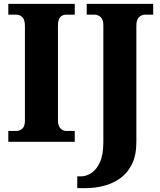

<svg xmlns="http://www.w3.org/2000/svg" viewBox="-20 -734 830 994"><path d="M23 0V-56H66Q82 -56 95.5 -68Q109 -80 109 -109V-600Q109 -632 95.5 -645Q82 -658 66 -658H23V-714H367V-658H323Q303 -658 291.5 -645Q280 -632 280 -600V-111Q280 -83 293 -69.5Q306 -56 323 -56H367V0ZM380 240V179H400Q426 179 452.5 162Q479 145 497 106.5Q515 68 515 2V-603Q515 -633 501 -645.5Q487 -658 472 -658H429V-714H773V-658H730Q714 -658 700 -645.5Q686 -633 686 -601V1Q686 69 663.5 115Q641 161 603 188.5Q565 216 518 228Q471 240 422 240Z"/></svg>

Font: Noto Serif SemiCondensed ExtraBold
Style: Regular
Weight: 800
Width: 4
Designer: Monotype Design Team
Foundry: Monotype Imaging Inc.
Version: Version 2.015